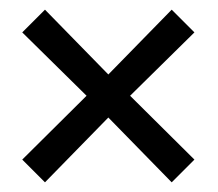

<svg xmlns="http://www.w3.org/2000/svg" viewBox="-20 -521 451 397"><path d="M204 -278 73 -144 26 -191 159 -323 26 -454 73 -501 204 -367 335 -501 382 -454 249 -323 382 -191 335 -144Z"/></svg>

Font: Noto Sans Gurmukhi ExtraCondensed
Style: Regular
Weight: 400
Width: 2
Designer: Jelle Bosma - Monotype Design Team
Foundry: Monotype Imaging Inc.
Version: Version 2.004; ttfautohint (v1.8.4.7-5d5b)